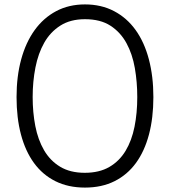

<svg xmlns="http://www.w3.org/2000/svg" viewBox="-20 -840 770 870"><path d="M675 -400Q675 -306 655 -230.5Q635 -155 596 -101.5Q557 -48 499 -19Q441 10 365 10Q289 10 231 -19Q173 -48 134 -101.5Q95 -155 75 -230.5Q55 -306 55 -400Q55 -494 76 -571Q97 -648 137 -703.5Q177 -759 234.5 -789.5Q292 -820 365 -820Q439 -820 497 -789.5Q555 -759 594.5 -704Q634 -649 654.5 -571.5Q675 -494 675 -400ZM602 -400Q602 -468 591 -531.5Q580 -595 553 -644.5Q526 -694 480.5 -723.5Q435 -753 365 -753Q299 -753 253.5 -724Q208 -695 180.5 -646.5Q153 -598 140.5 -534Q128 -470 128 -400Q128 -331 140 -269Q152 -207 179.5 -159.5Q207 -112 252.5 -84.5Q298 -57 364 -57Q430 -57 475.5 -83.5Q521 -110 549 -156.5Q577 -203 589.5 -265.5Q602 -328 602 -400Z"/></svg>

Font: TypoPRO Sinkin Sans
Style: 300 Light
Weight: 300
Designer: Keith Bates
Foundry: K-Type
Version: Sinkin Sans (version 1.0)  by Keith Bates   •   © 2014   www